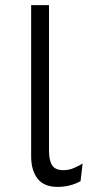

<svg xmlns="http://www.w3.org/2000/svg" viewBox="-20 -720 377 752"><path d="M205.5 12Q152.5 12 127.2 -20.2Q102 -52.5 102 -108V-700H172V-129Q172 -91.5 184.2 -72.5Q196.5 -53.5 228 -53.5Q250 -53.5 269.2 -61.8Q288.5 -70 303.5 -79.5L295.5 -10.5Q277 0 254.2 6Q231.5 12 205.5 12Z"/></svg>

Font: Overpass Light
Style: Regular
Weight: 300
Designer: Delve Withrington, Dave Bailey, Thomas Jockin
Foundry: Delve Fonts LLC
Version: Version 4.000; ttfautohint (v1.8.3)